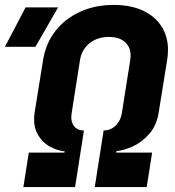

<svg xmlns="http://www.w3.org/2000/svg" viewBox="-89 -760 709 780"><path d="M6 0 28 -140H173L174 -145Q143 -148 112 -165.5Q81 -183 62.5 -217.5Q44 -252 52 -305L86 -516Q97 -584 136 -634Q175 -684 236 -712Q297 -740 373 -740Q449 -740 501.5 -712Q554 -684 577.5 -634Q601 -584 590 -516L556 -305Q548 -252 519 -218Q490 -184 453 -166.5Q416 -149 384 -146L383 -140H529L507 0H296L332 -230Q360 -230 380.5 -249.5Q401 -269 406 -300L440 -516Q447 -559 423.5 -584.5Q400 -610 353 -610Q307 -610 275 -584.5Q243 -559 236 -516L202 -300Q197 -269 210.5 -249.5Q224 -230 252 -230L216 0ZM-69 -570 15 -730H147L55 -570Z"/></svg>

Font: JetBrains Mono NL ExtraBold
Style: Italic
Weight: 800
Italic angle: -9°
Monospace: yes
Designer: Philipp Nurullin, Konstantin Bulenkov
Foundry: JetBrains
Version: Version 2.305; ttfautohint (v1.8.4.7-5d5b)